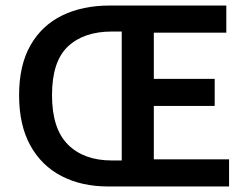

<svg xmlns="http://www.w3.org/2000/svg" viewBox="-20 -674 899 694"><path d="M371 0Q275 0 202.5 -37.5Q130 -75 89.5 -148.5Q49 -222 49 -330Q49 -438 90 -510Q131 -582 204.5 -618Q278 -654 377 -654H798V-556H536V-389H756V-291H536V-98H808V0ZM384 -94H420V-560H384Q283 -560 225.5 -506Q168 -452 168 -330Q168 -209 225.5 -151.5Q283 -94 384 -94Z"/></svg>

Font: Source Sans Pro SemiBold
Style: Regular
Weight: 600
Designer: Paul D. Hunt
Foundry: Adobe Systems Incorporated
Version: Version 2.045;hotconv 1.0.109;makeotfexe 2.5.65596